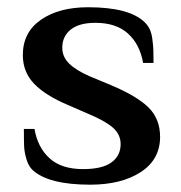

<svg xmlns="http://www.w3.org/2000/svg" viewBox="-20 -500 499 530"><path d="M229 9.8Q113.8 9.8 69.8 -30.8Q58.6 -41.5 53 -60.5Q47.4 -79.6 46.6 -95.5Q45.9 -111.3 45.9 -144H75.2Q84 -92.8 116.9 -63Q149.9 -33.2 209 -33.2Q262.7 -33.2 287.8 -51.8Q313 -70.3 313 -102.1Q313 -129.4 291 -148.2Q269 -167 223.1 -186L168 -210Q105.5 -236.3 74.2 -268.8Q43 -301.3 43 -348.1Q43 -410.6 92.8 -445.3Q142.6 -480 223.1 -480Q336.4 -480 378.9 -439Q387.7 -430.7 393.1 -419.7Q398.4 -408.7 400.6 -391.8Q402.8 -375 403.3 -362.8Q403.8 -350.6 403.8 -326.2H375Q366.2 -377.4 333.5 -407.2Q300.8 -437 243.2 -437Q198.2 -437 175 -418.2Q151.9 -399.4 151.9 -368.2Q151.9 -343.3 170.7 -324.7Q189.5 -306.2 226.1 -290L286.1 -265.1Q357.9 -234.9 389.9 -203.4Q421.9 -171.9 421.9 -122.1Q421.9 -59.6 368.4 -24.9Q314.9 9.8 229 9.8Z"/></svg>

Font: El Messiri SemiBold
Style: Regular
Weight: 600
Designer: Mohamed Gaber
Foundry: Kief Type Foundry
Version: Version 2.007;PS 002.007;hotconv 1.0.88;makeotf.lib2.5.64775